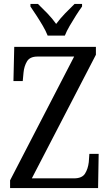

<svg xmlns="http://www.w3.org/2000/svg" viewBox="-20 -951 556 971"><path d="M31 0V-39L355 -665H170Q131 -665 116.5 -640.5Q102 -616 99 -584L95 -541H48L52 -714H465V-674L141 -49H354Q395 -49 410 -73Q425 -97 429 -131L432 -173H479L476 0ZM221 -771Q212 -794 196.5 -820.5Q181 -847 164 -873Q147 -899 134 -918V-931H172Q195 -909 220 -883Q245 -857 264 -830Q284 -857 309 -883Q334 -909 357 -931H395V-918Q381 -899 364.5 -873Q348 -847 332.5 -820.5Q317 -794 308 -771Z"/></svg>

Font: Noto Serif Sinhala Condensed
Style: Regular
Weight: 400
Width: 3
Designer: Jelle Bosma - Monotype Design Team
Foundry: Monotype Imaging Inc.
Version: Version 2.007; ttfautohint (v1.8.4.7-5d5b)